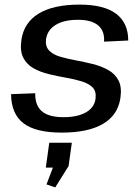

<svg xmlns="http://www.w3.org/2000/svg" viewBox="-20 -568 607 834"><path d="M248 8Q135 8 82 -32.5Q29 -73 28 -159L133 -163Q132 -110 162 -84.5Q192 -59 256 -59Q317 -59 353.5 -80Q390 -101 395 -139Q399 -171 382.5 -188Q366 -205 335 -214.5Q304 -224 266.5 -230.5Q229 -237 192 -246Q155 -255 125.5 -271.5Q96 -288 81 -317.5Q66 -347 73 -395Q84 -470 148 -509Q212 -548 326 -548Q431 -548 484 -508.5Q537 -469 537 -392L432 -387Q435 -434 406 -458Q377 -482 319 -482Q258 -482 222 -460Q186 -438 180 -398Q176 -367 193 -349Q210 -331 240.5 -322Q271 -313 308.5 -306Q346 -299 382.5 -290Q419 -281 449 -264.5Q479 -248 494.5 -219Q510 -190 503 -142Q492 -68 427.5 -30Q363 8 248 8ZM292 52 278 153 220 246 182 233 232 102 265 160H179L194 52Z"/></svg>

Font: Pathway Extreme 28pt Medium
Style: Italic
Weight: 500
Italic angle: -8°
Designer: Eduardo Rodriguez Tunni
Foundry: Eduardo Rodriguez Tunni
Version: Version 1.001;gftools[0.9.26]